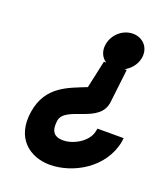

<svg xmlns="http://www.w3.org/2000/svg" viewBox="-115 -673 645 752"><g transform="rotate(20 208.0 -297.0)"><path d="M179 0C275 0 392 -65 414 -181L416 -197H307L304 -183C294 -138 233 -104 188 -108C160 -110 142 -126 148 -171C157 -240 311 -215 320 -315L336 -452H241L216 -337C145 -308 58 -283 40 -171C21 -54 97 0 179 0ZM287 -442C329 -442 369 -475 376 -518C383 -561 353 -594 311 -594C269 -594 231 -561 224 -518C217 -475 245 -442 287 -442Z"/></g></svg>

Font: Charger Pro
Style: BlkNarObl
Weight: 900
Designer: Jasper
Foundry: Cannot Into Space Fonts
Version: Version 1.09